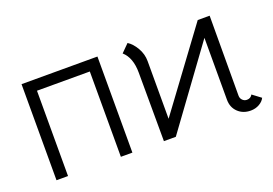

<svg xmlns="http://www.w3.org/2000/svg" viewBox="-79 -723 1333 939"><g transform="rotate(-20 588.0 -253.5)"><path d="M475 0H415V-444H140V0H80V-500H475Z M997 -500H1059L1058 -84Q1058 -70 1067.5 -60.5Q1077 -51 1090 -51Q1110 -51 1119 -68L1163 -35Q1155 -18 1135 -6.5Q1115 5 1090 5Q1050 5 1024 -20Q998 -45 998 -85V-407L701 0H639L638 -356Q638 -435 596 -472L636 -512Q660 -497 679 -464.5Q698 -432 698 -395V-95Z"/></g></svg>

Font: Bellota
Style: Regular
Weight: 400
Designer: Kemie Guaida
Foundry: Kemie Guaida
Version: Version 4.001